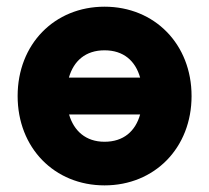

<svg xmlns="http://www.w3.org/2000/svg" viewBox="-20 -541 625 574"><path d="M32.7 -253.9C32.7 -99.1 142.6 13.2 292.5 13.2C442.4 13.2 552.7 -99.1 552.7 -253.9C552.7 -408.7 442.4 -521 292.5 -521C142.6 -521 32.7 -408.7 32.7 -253.9ZM292.5 -390.6C349.6 -390.6 384.8 -358.9 398.9 -309.1H186C200.2 -358.9 235.8 -390.6 292.5 -390.6ZM292.5 -117.2C236.3 -117.2 200.7 -149.9 186.5 -198.7H398.9C384.8 -148.9 349.6 -117.2 292.5 -117.2Z"/></svg>

Font: Giphurs ExtraBold
Style: Regular
Weight: 800
Version: Version 1.000